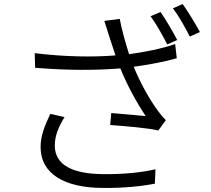

<svg xmlns="http://www.w3.org/2000/svg" viewBox="-20 -880 1040 946"><path d="M771 -821 722 -800C750 -762 784 -701 804 -661L853 -683C832 -724 796 -785 771 -821ZM880 -860 832 -839C861 -801 893 -744 915 -700L965 -722C945 -760 907 -822 880 -860ZM298 -303 228 -319C200 -261 180 -210 180 -156C180 -22 299 45 486 46C596 47 680 37 743 25L746 -46C676 -30 590 -21 490 -22C339 -23 250 -66 250 -163C250 -211 268 -254 298 -303ZM151 -618 153 -546C308 -533 453 -533 573 -543C607 -458 658 -367 698 -308C661 -312 586 -318 528 -323L523 -264C593 -259 713 -249 760 -237L797 -288C782 -303 768 -320 755 -338C716 -392 670 -473 639 -551C706 -560 788 -575 851 -593L843 -663C775 -639 688 -623 616 -613C597 -673 578 -741 570 -787L494 -777C503 -752 511 -722 518 -701L549 -607C439 -598 298 -600 151 -618Z"/></svg>

Font: Noto Sans JP DemiLight
Style: Regular
Weight: 350
Designer: Ryoko NISHIZUKA 西塚涼子 (kana, bopomofo & ideographs); Paul D. Hunt (Latin, Greek & Cyrillic); Sandoll Communications 산돌커뮤니
Foundry: Adobe
Version: Version 2.004;hotconv 1.0.118;makeotfexe 2.5.65603